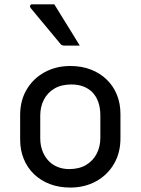

<svg xmlns="http://www.w3.org/2000/svg" viewBox="-20 -843 640 874"><path d="M300 -542.6Q351.5 -542.6 393.3 -526.5Q435.1 -510.4 465.4 -481.1Q495.8 -451.9 512 -412Q528.3 -372.2 528.3 -324.3V-212.8Q528.3 -146.7 498.4 -96.3Q468.6 -45.8 416.9 -17.5Q365.2 10.8 300 10.8Q248.5 10.8 206.5 -5.3Q164.5 -21.4 134.4 -50.7Q104.2 -79.9 88 -119.8Q71.7 -159.6 71.7 -207.5V-319Q71.7 -385.7 101.6 -435.8Q131.4 -486 183.3 -514.3Q235.2 -542.6 300 -542.6ZM305.3 -458.5Q259.1 -458.5 227.6 -439.8Q196.2 -421.1 179.7 -389.1Q163.2 -357.1 163.2 -316.1V-214.5Q163.2 -182.1 173.4 -155.4Q183.7 -128.7 201.9 -110Q218.6 -92.7 242.4 -83Q266.3 -73.3 294.7 -73.3Q340.9 -73.3 372.7 -92.6Q404.4 -111.9 420.6 -144.2Q436.8 -176.4 436.8 -215.7V-317.3Q436.8 -352.1 427.3 -378.8Q417.8 -405.6 399.5 -423.8Q382.8 -440.5 359 -449.5Q335.1 -458.5 305.3 -458.5ZM227.2 -823.4Q247 -792 266.2 -760.2Q285.5 -728.4 305.3 -697.1Q325 -665.8 343.2 -635.4Q326.3 -635.4 309 -635.4Q291.7 -635.4 272 -635.4Q266 -635.4 261.5 -637.9Q257 -640.4 255 -643.4Q227.2 -677.6 205.6 -702.9Q184 -728.2 164.1 -752.8Q144.3 -777.5 119.4 -806.6Q115.4 -812.2 117.4 -817.8Q119.3 -823.4 125.9 -823.4Q144.6 -823.4 159.9 -823.4Q175.2 -823.4 191.6 -823.4Q207.9 -823.4 227.2 -823.4Z"/></svg>

Font: Recursive Sans Linear Light
Style: Regular
Weight: 300
Version: Version 1.085